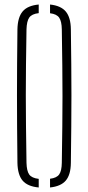

<svg xmlns="http://www.w3.org/2000/svg" viewBox="-20 -824 390 848"><path d="M151 4Q102 -0.5 80 -26.2Q58 -52 57 -105Q56 -191.5 55.5 -263.8Q55 -336 55 -403.2Q55 -470.5 55.5 -541Q56 -611.5 57 -694Q58 -747.5 80 -773.5Q102 -799.5 151 -804V-766Q120.5 -762.5 109.2 -746.5Q98 -730.5 97 -694Q95.5 -606.5 94.8 -537.5Q94 -468.5 94 -404.2Q94 -340 94.8 -268.8Q95.5 -197.5 97 -105Q98 -68.5 109.2 -53Q120.5 -37.5 151 -34ZM201 4V-34.5Q230.5 -38 241.5 -53.8Q252.5 -69.5 253 -105Q254.5 -194.5 255.2 -264.8Q256 -335 256 -399.2Q256 -463.5 255.2 -533.8Q254.5 -604 253 -694Q252.5 -729.5 241.5 -745.8Q230.5 -762 201 -765.5V-804Q249 -799 270.8 -772.8Q292.5 -746.5 293 -694Q294 -611.5 294.8 -541Q295.5 -470.5 295.5 -403.2Q295.5 -336 294.8 -263.8Q294 -191.5 293 -105Q292.5 -52.5 270.8 -26.8Q249 -1 201 4Z"/></svg>

Font: Big Shoulders Stencil Text Thin Thin
Style: Regular
Weight: 250
Version: Version 2.001